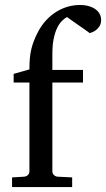

<svg xmlns="http://www.w3.org/2000/svg" viewBox="-20 -757 429 777"><path d="M389.2 -676.8Q389.2 -661.6 383.1 -651.6Q377 -641.6 368.9 -635.5Q360.8 -629.4 353.3 -626.5Q345.7 -623.5 342.8 -623Q341.8 -624 334.7 -629.2Q327.6 -634.3 317.6 -641.4Q307.6 -648.4 296.1 -656.2Q284.7 -664.1 274.9 -671.1Q265.1 -678.2 258.3 -682.9Q251.5 -687.5 251 -688Q240.2 -682.1 229.7 -671.4Q219.2 -660.6 210.7 -642.6Q202.1 -624.5 197 -598.9Q191.9 -573.2 191.9 -538.1V-474.1H315.9V-422.9H191.9V-64Q191.9 -54.7 198 -48.8Q204.1 -43 212.9 -42L272 -39.1V0H28.8V-39.1L78.1 -42Q86.9 -43 93 -48.8Q99.1 -54.7 99.1 -64V-422.9H35.2V-458L99.1 -476.1Q99.1 -501 100.8 -520.8Q102.5 -540.5 106.7 -557.9Q110.8 -575.2 117.2 -591.6Q123.5 -607.9 132.8 -626Q147.5 -654.3 166.7 -675Q186 -695.8 208.3 -709.5Q230.5 -723.1 254.6 -730Q278.8 -736.8 303.2 -736.8Q324.2 -736.8 340.3 -731.9Q356.4 -727.1 367.4 -718.8Q378.4 -710.4 383.8 -699.7Q389.2 -689 389.2 -676.8Z"/></svg>

Font: Charis SIL Phon
Style: Regular
Weight: 400
Foundry: SIL International
Version: Version 5.000